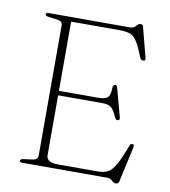

<svg xmlns="http://www.w3.org/2000/svg" viewBox="-83 -795 784 884"><g transform="rotate(10 309.0 -353.0)"><path d="M65 -692Q65 -700 77.5 -700H459Q475.5 -700 484 -711.8Q492.5 -723.5 504 -723.5Q514 -723.5 516.5 -712L552.5 -573Q555.5 -561.5 545 -560Q533 -559 528.5 -570.5Q509 -620 494.5 -643Q480 -666 461.2 -672.5Q442.5 -679 411 -679H186V-355.5H372Q402.5 -355.5 414 -367Q425.5 -378.5 426 -412Q426 -424.5 434.5 -427Q444 -430 447.5 -416.5L483.5 -283Q486.5 -271.5 477 -269.5Q467.5 -268 462.5 -278.5Q447.5 -313.5 434 -324Q420.5 -334.5 395.5 -334.5H186V-54.5Q186 -21 240.5 -21H425.5Q454.5 -21 473.2 -30.8Q492 -40.5 509.2 -71Q526.5 -101.5 550 -164Q553.5 -173 561 -173Q572 -173 569 -159L532.5 6.5Q529.5 19 518 19Q508 19 498.5 9.5Q489 0 474.5 0H77.5Q65 0 65 -8Q65 -15.5 79.5 -17.5L121.5 -23Q146 -26 146 -46V-654Q146 -674 121.5 -677L79.5 -682.5Q65 -684.5 65 -692Z"/></g></svg>

Font: Fraunces 9pt S000 Thin
Style: Regular
Weight: 100
Version: Version 1.000; ttfautohint (v1.8.3)